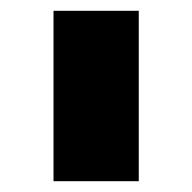

<svg xmlns="http://www.w3.org/2000/svg" viewBox="-20 -176 352 352"><path d="M234.4 -156.2V156.2H78.1V-156.2Z"/></svg>

Font: Sorena-Fanum Normal
Style: Regular
Weight: 400
Designer: Mohammad Darvishi
Version: Version 1.000;March 20, 2024;FontCreator 15.0.0.2958 64-bit